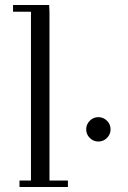

<svg xmlns="http://www.w3.org/2000/svg" viewBox="-20 -749 512 769"><path d="M32.2 -702.1V-729H176.8L178.2 -702.1V-25.9H252V0H58.1V-25.9H104V-702.1ZM339.6 -196.5Q325.2 -210.9 325.2 -231Q325.2 -251 339.6 -265.4Q354 -279.8 374 -279.8Q394 -279.8 408.4 -265.4Q422.9 -251 422.9 -231Q422.9 -210.9 408.4 -196.5Q394 -182.1 374 -182.1Q354 -182.1 339.6 -196.5Z"/></svg>

Font: Dehuti
Style: Book
Weight: 400
Version: Version 1.2